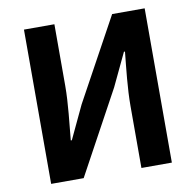

<svg xmlns="http://www.w3.org/2000/svg" viewBox="-82 -824 924 907"><g transform="rotate(-10 380.5 -370.0)"><path d="M91 0H247L463 -397L538 -555H543C535 -475 524 -382 524 -297V0H670V-740H514L298 -345L223 -186H218C225 -263 237 -361 237 -445V-740H91Z"/></g></svg>

Font: Genne Gothic Bold
Style: Regular
Weight: 700
Designer: Ryoko NISHIZUKA (kana & ideographs); Paul D. Hunt (Latin, Greek & Cyrillic); Wenlong ZHANG (bopomofo); Sandoll Communica
Foundry: Adobe Systems Incorporated
Version: Version 1.004;PS 1.004;hotconv 16.6.51;makeotf.lib2.5.65220